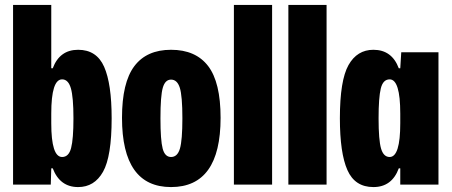

<svg xmlns="http://www.w3.org/2000/svg" viewBox="-20 -749 1832 779"><path d="M297 10Q223 10 194 -66H188L186 0H33V-729H188V-472H194Q222 -547 297 -547Q372 -547 402.5 -478Q433 -409 433 -269Q433 -114 398 -52Q363 10 297 10ZM232 -112Q259 -112 268.5 -148.5Q278 -185 278 -269Q278 -355 267.5 -391Q257 -427 232 -427Q188 -427 188 -288V-249Q188 -112 232 -112Z M674 10Q475 10 475 -271Q475 -414 525 -480.5Q575 -547 674 -547Q774 -547 824.5 -481Q875 -415 875 -271Q875 10 674 10ZM674 -112Q700 -112 710 -146Q720 -180 720 -269Q720 -360 709.5 -393Q699 -426 674 -426Q650 -426 640.5 -393Q631 -360 631 -269Q631 -180 640 -146Q649 -112 674 -112Z M929 0V-729H1084V0Z M1150 0V-729H1305V0Z M1359 -269Q1359 -423 1394 -485Q1429 -547 1495 -547Q1570 -547 1598 -472H1604L1608 -537H1759V0H1604V-66H1598Q1570 10 1495 10Q1420 10 1389.5 -59Q1359 -128 1359 -269ZM1561 -112Q1604 -112 1604 -249V-288Q1604 -427 1561 -427Q1534 -427 1525 -390Q1516 -353 1516 -269Q1516 -181 1526 -146.5Q1536 -112 1561 -112Z"/></svg>

Font: Mona Sans Condensed ExtraBold
Style: Regular
Weight: 800
Width: 3
Designer: Deni Anggara
Foundry: GitHub
Version: Version 1.001;gftools[0.9.33]